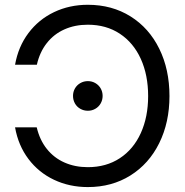

<svg xmlns="http://www.w3.org/2000/svg" viewBox="-20 -759 762 791"><path d="M42 -234.4H131.3Q143.6 -182.1 173.1 -145.3Q202.6 -108.4 245.8 -89.4Q289.1 -70.3 341.8 -70.3Q417.5 -70.3 473.6 -107.2Q529.8 -144 560.1 -210.7Q590.3 -277.3 590.3 -363.3Q590.3 -449.7 560.1 -516.4Q529.8 -583 473.6 -620.1Q417.5 -657.2 341.8 -657.2Q288.6 -657.2 245.4 -637.9Q202.1 -618.7 172.9 -581.5Q143.6 -544.4 131.8 -492.2H42Q55.2 -566.9 97.2 -622.8Q139.2 -678.7 202.6 -709Q266.1 -739.3 341.8 -739.3Q441.4 -739.3 517.8 -691.4Q594.2 -643.6 636.2 -558.1Q678.2 -472.7 678.2 -363.3Q678.2 -254.9 636 -169.4Q593.8 -84 517.3 -36.1Q440.9 11.7 341.8 11.7Q266.1 11.7 202.6 -18.3Q139.2 -48.3 97.2 -104Q55.2 -159.7 42 -234.4ZM280.8 -363.9Q280.8 -380.7 288.8 -394.7Q296.9 -408.7 311 -416.7Q325.1 -424.8 342 -424.8Q358.9 -424.8 372.8 -416.7Q386.7 -408.7 394.8 -394.7Q402.8 -380.7 402.8 -363.9Q402.8 -347.2 394.8 -333Q386.7 -318.8 372.7 -310.8Q358.8 -302.7 342 -302.7Q325.2 -302.7 311 -310.7Q296.7 -318.7 288.7 -332.9Q280.8 -347.2 280.8 -363.9Z"/></svg>

Font: Intratopia Thin
Style: Regular
Weight: 100
Designer: Rasmus Andersson
Foundry: rsms
Version: Version 3.000;Glyphs 3.2.3 (3260)